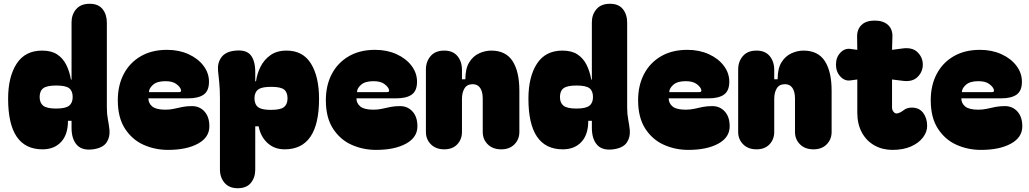

<svg xmlns="http://www.w3.org/2000/svg" viewBox="-20 -791 5453 1017"><path d="M205 0Q23 0 23 -268Q23 -384 68 -453.5Q113 -523 203 -523Q252 -523 282.5 -503Q313 -483 330.5 -448.5Q348 -414 356 -369L359 -370V-673Q359 -714 383.5 -742.5Q408 -771 455 -771Q501 -771 523.5 -742.5Q546 -714 546 -671V-221Q546 -187 551.5 -158.5Q557 -130 560 -102Q563 -64 544.5 -36.5Q526 -9 479 -1Q418 9 388.5 -22Q359 -53 359 -114V-151H340Q340 -78 303.5 -39Q267 0 205 0ZM190 -277Q190 -246 209 -231Q228 -216 277 -216Q327 -216 346 -231Q365 -246 365 -277Q365 -309 346.5 -323.5Q328 -338 278 -338Q228 -338 209 -323.5Q190 -309 190 -277Z M604 -260Q604 -339 635.5 -399Q667 -459 725.5 -493Q784 -527 865 -527Q928 -527 978.5 -504Q1029 -481 1058 -442.5Q1087 -404 1087 -358Q1087 -310 1059 -290Q1031 -270 976 -270H766Q766 -244 786.5 -227Q807 -210 856 -210Q881 -210 902.5 -215Q924 -220 946.5 -224.5Q969 -229 997 -229Q1037 -229 1063 -200.5Q1089 -172 1089 -122Q1089 -63 1028.5 -30Q968 3 870 3Q801 3 740.5 -24Q680 -51 642 -109.5Q604 -168 604 -260ZM928 -303Q943 -303 938 -317Q934 -331 914 -346Q894 -361 856 -361Q812 -361 790.5 -342Q769 -323 769 -303Z M1488 0Q1433 0 1396.5 -34Q1360 -68 1350 -122H1332V108Q1332 149 1309 177.5Q1286 206 1239 206Q1194 206 1169.5 177.5Q1145 149 1145 106V-268Q1145 -318 1141.5 -352.5Q1138 -387 1135 -415Q1131 -457 1152 -486.5Q1173 -516 1220 -522Q1281 -530 1306.5 -500.5Q1332 -471 1332 -409V-361L1336 -360Q1341 -399 1359.5 -436.5Q1378 -474 1412 -498.5Q1446 -523 1498 -523Q1585 -523 1627.5 -453.5Q1670 -384 1670 -268Q1670 0 1488 0ZM1328 -270Q1328 -254 1332 -245Q1338 -226 1357.5 -217.5Q1377 -209 1416 -209Q1466 -209 1484.5 -224Q1503 -239 1503 -270Q1503 -302 1485 -316.5Q1467 -331 1417 -331Q1377 -331 1357.5 -322.5Q1338 -314 1332 -295Q1328 -286 1328 -270Z M1706 -260Q1706 -339 1737.5 -399Q1769 -459 1827.5 -493Q1886 -527 1967 -527Q2030 -527 2080.5 -504Q2131 -481 2160 -442.5Q2189 -404 2189 -358Q2189 -310 2161 -290Q2133 -270 2078 -270H1868Q1868 -244 1888.5 -227Q1909 -210 1958 -210Q1983 -210 2004.5 -215Q2026 -220 2048.5 -224.5Q2071 -229 2099 -229Q2139 -229 2165 -200.5Q2191 -172 2191 -122Q2191 -63 2130.5 -30Q2070 3 1972 3Q1903 3 1842.5 -24Q1782 -51 1744 -109.5Q1706 -168 1706 -260ZM2030 -303Q2045 -303 2040 -317Q2036 -331 2016 -346Q1996 -361 1958 -361Q1914 -361 1892.5 -342Q1871 -323 1871 -303Z M2333 0Q2289 0 2262.5 -26.5Q2236 -53 2236 -92V-423Q2236 -465 2261 -494Q2286 -523 2333 -523Q2379 -523 2403 -494Q2427 -465 2427 -421V-371H2445Q2445 -428 2465.5 -461Q2486 -494 2518 -508.5Q2550 -523 2582 -523Q2659 -523 2695 -467.5Q2731 -412 2731 -310V-92Q2731 -53 2705 -26.5Q2679 0 2635 0Q2590 0 2563.5 -26.5Q2537 -53 2537 -92V-269Q2537 -305 2523.5 -325Q2510 -345 2484 -345Q2454 -345 2440.5 -323Q2427 -301 2427 -267V-92Q2427 -53 2402 -26.5Q2377 0 2333 0Z M2961 0Q2779 0 2779 -268Q2779 -384 2824 -453.5Q2869 -523 2959 -523Q3008 -523 3038.5 -503Q3069 -483 3086.5 -448.5Q3104 -414 3112 -369L3115 -370V-673Q3115 -714 3139.5 -742.5Q3164 -771 3211 -771Q3257 -771 3279.5 -742.5Q3302 -714 3302 -671V-221Q3302 -187 3307.5 -158.5Q3313 -130 3316 -102Q3319 -64 3300.5 -36.5Q3282 -9 3235 -1Q3174 9 3144.5 -22Q3115 -53 3115 -114V-151H3096Q3096 -78 3059.5 -39Q3023 0 2961 0ZM2946 -277Q2946 -246 2965 -231Q2984 -216 3033 -216Q3083 -216 3102 -231Q3121 -246 3121 -277Q3121 -309 3102.5 -323.5Q3084 -338 3034 -338Q2984 -338 2965 -323.5Q2946 -309 2946 -277Z M3360 -260Q3360 -339 3391.5 -399Q3423 -459 3481.5 -493Q3540 -527 3621 -527Q3684 -527 3734.5 -504Q3785 -481 3814 -442.5Q3843 -404 3843 -358Q3843 -310 3815 -290Q3787 -270 3732 -270H3522Q3522 -244 3542.5 -227Q3563 -210 3612 -210Q3637 -210 3658.5 -215Q3680 -220 3702.5 -224.5Q3725 -229 3753 -229Q3793 -229 3819 -200.5Q3845 -172 3845 -122Q3845 -63 3784.5 -30Q3724 3 3626 3Q3557 3 3496.5 -24Q3436 -51 3398 -109.5Q3360 -168 3360 -260ZM3684 -303Q3699 -303 3694 -317Q3690 -331 3670 -346Q3650 -361 3612 -361Q3568 -361 3546.5 -342Q3525 -323 3525 -303Z M3987 0Q3943 0 3916.5 -26.5Q3890 -53 3890 -92V-423Q3890 -465 3915 -494Q3940 -523 3987 -523Q4033 -523 4057 -494Q4081 -465 4081 -421V-371H4099Q4099 -428 4119.5 -461Q4140 -494 4172 -508.5Q4204 -523 4236 -523Q4313 -523 4349 -467.5Q4385 -412 4385 -310V-92Q4385 -53 4359 -26.5Q4333 0 4289 0Q4244 0 4217.5 -26.5Q4191 -53 4191 -92V-269Q4191 -305 4177.5 -325Q4164 -345 4138 -345Q4108 -345 4094.5 -323Q4081 -301 4081 -267V-92Q4081 -53 4056 -26.5Q4031 0 3987 0Z M4707 3Q4654 3 4611.5 -21Q4569 -45 4545 -89.5Q4521 -134 4521 -194V-370L4484 -365Q4454 -361 4431 -386Q4408 -411 4408 -449Q4408 -487 4431 -511.5Q4454 -536 4484 -532L4521 -527L4520 -595Q4519 -635 4543 -658.5Q4567 -682 4613 -682Q4659 -682 4684 -658.5Q4709 -635 4707 -595L4705 -527L4758 -534Q4812 -542 4840 -514.5Q4868 -487 4868 -449Q4868 -411 4840.5 -383.5Q4813 -356 4761 -363L4705 -370V-221Q4705 -208 4714 -197.5Q4723 -187 4736 -191Q4751 -195 4767.5 -208Q4784 -221 4810 -221Q4849 -221 4870 -193Q4891 -165 4891 -124Q4891 -92 4868.5 -62.5Q4846 -33 4805 -15Q4764 3 4707 3Z M4910 -260Q4910 -339 4941.5 -399Q4973 -459 5031.5 -493Q5090 -527 5171 -527Q5234 -527 5284.5 -504Q5335 -481 5364 -442.5Q5393 -404 5393 -358Q5393 -310 5365 -290Q5337 -270 5282 -270H5072Q5072 -244 5092.5 -227Q5113 -210 5162 -210Q5187 -210 5208.5 -215Q5230 -220 5252.5 -224.5Q5275 -229 5303 -229Q5343 -229 5369 -200.5Q5395 -172 5395 -122Q5395 -63 5334.5 -30Q5274 3 5176 3Q5107 3 5046.5 -24Q4986 -51 4948 -109.5Q4910 -168 4910 -260ZM5234 -303Q5249 -303 5244 -317Q5240 -331 5220 -346Q5200 -361 5162 -361Q5118 -361 5096.5 -342Q5075 -323 5075 -303Z"/></svg>

Font: Bagel Fat One
Style: Regular
Weight: 400
Designer: Kyung-won Kim
Foundry: JAMO
Version: Version 1.000; ttfautohint (v1.8.4.7-5d5b);gftools[0.9.28]